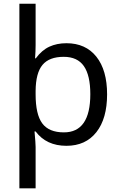

<svg xmlns="http://www.w3.org/2000/svg" viewBox="-20 -780 655 1040"><path d="M173.8 -463.9Q206.5 -508.3 247.3 -527.1Q288.1 -545.9 339.8 -545.9Q443.8 -545.9 502 -472.9Q560.1 -399.9 560.1 -269Q560.1 -137.7 502 -64Q443.8 9.8 339.8 9.8Q231.4 9.8 172.9 -67.9H167Q172.9 -3.4 172.9 16.1V240.2H85V-759.8H172.9V-536.1Q172.9 -502 169.9 -463.9ZM325.2 -472.2Q246.6 -472.2 210.2 -428.5Q173.8 -384.8 172.9 -288.1V-269Q172.9 -160.2 209 -111.6Q245.1 -63 326.2 -63Q469.2 -63 469.2 -270Q469.2 -371.6 434.3 -421.9Q399.4 -472.2 325.2 -472.2Z"/></svg>

Font: Noto Sans Southeast Asian
Style: Regular
Weight: 400
Designer: Monotype Design Team
Foundry: Monotype Imaging Inc.
Version: Version 1.06 uh; ttfautohint (v1.4.1)